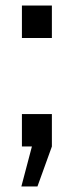

<svg xmlns="http://www.w3.org/2000/svg" viewBox="-20 -528 266 692"><path d="M115 144H57L95 0H59V-117H167V0ZM59 -391V-508H167V-391Z"/></svg>

Font: CST
Style: Regular
Weight: 400
Version: Version 1.00